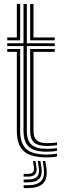

<svg xmlns="http://www.w3.org/2000/svg" viewBox="-20 -790 326 973"><path d="M217 -21.2Q154 -21.2 126.5 -45.9Q99.1 -70.6 99.1 -127.7V-556.4H16.8V-570.9H99.1V-770H116V-570.9H257.6V-556.4H116V-127.7Q116 -78.4 139.4 -57Q162.8 -35.7 217 -35.7Q229.7 -35.7 242.7 -36.6Q255.6 -37.6 269.2 -39.4V-25.4Q258 -23.3 245 -22.3Q232 -21.2 217 -21.2ZM217 7.6Q135.8 7.6 100.6 -23.8Q65.3 -55.3 65.3 -127.7V-527.2H16.8V-541.7H82.2V-127.7Q82.2 -62.8 113.4 -34.8Q144.7 -6.8 217 -6.8Q231.1 -6.8 244.1 -8Q257.2 -9.2 269.2 -11.3V3Q248.8 7.6 217 7.6ZM217 -50.3Q171.9 -50.3 152.3 -68.2Q132.8 -86.2 132.8 -127.7V-541.7H257.6V-527.2H149.7V-127.7Q149.7 -93.8 165.4 -79.3Q181.1 -64.7 217 -64.7Q229.3 -64.7 242.6 -65.3Q255.8 -66 269.2 -68.1V-54.1Q257.2 -52.3 244.1 -51.3Q231 -50.3 217 -50.3ZM16.8 -585.5V-600H65.3V-770H82.2V-585.5ZM132.8 -585.5V-770H149.7V-600H257.6V-585.5ZM196.4 26H209.7L214.9 60.6Q222.4 112.8 199.8 137.9Q177.1 163 121.6 163H99.9V148.5H121.6Q169.5 148.5 188.9 127Q208.3 105.6 201.6 60.6ZM147.1 26H159.5L164.7 56.5Q169 80.7 158.3 92.9Q147.6 105.1 121.6 105.1H99.9V91.1H121.6Q140 91.1 147.3 82.4Q154.6 73.8 151.9 56.5ZM171.4 26H184.6L189.8 58.5Q195.8 96.8 179.2 115.4Q162.6 134 121.6 134H99.9V119.6H121.6Q154.9 119.6 168.2 104.8Q181.5 90 176.5 58.5Z"/></svg>

Font: Big Shoulders Inline Text SC Thin
Style: Regular
Weight: 100
Designer: Patric King
Foundry: XO Type Co
Version: Version 2.002